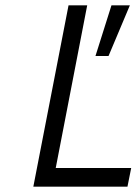

<svg xmlns="http://www.w3.org/2000/svg" viewBox="-20 -700 512 720"><path d="M237 -680H307L189 -70H472L458 0H105ZM398 -680H467L387 -490H338Z"/></svg>

Font: Teachers[wght] Italic
Style: Regular
Weight: 400
Designer: Alfredo Marco Pradil & Chank Diesel
Version: Version 1.000;Glyphs 3.1.2 (3151)